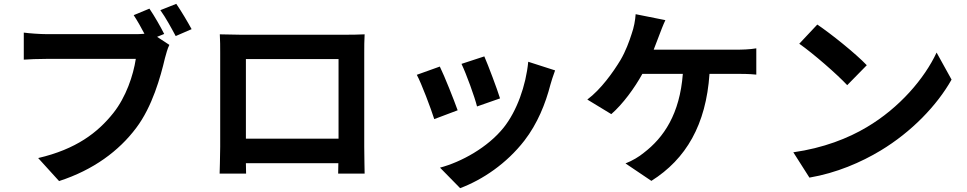

<svg xmlns="http://www.w3.org/2000/svg" viewBox="-20 -888 5040 1001"><path d="M899 -868 816 -835C843 -798 874 -741 896 -700L979 -736C960 -771 924 -832 899 -868ZM863 -654 799 -696 836 -711C818 -747 785 -805 759 -843L677 -809C696 -780 716 -745 733 -712C715 -710 698 -710 686 -710C630 -710 298 -710 223 -710C190 -710 133 -714 104 -718V-577C130 -579 177 -581 223 -581C298 -581 628 -581 688 -581C675 -495 637 -382 571 -299C490 -197 377 -110 179 -64L288 56C467 -2 600 -101 690 -221C774 -332 817 -487 840 -585C846 -606 853 -635 863 -654Z M1126 -709C1128 -681 1128 -640 1128 -612C1128 -554 1128 -183 1128 -123C1128 -75 1125 12 1125 17H1263L1262 -37H1744L1743 17H1881C1881 13 1879 -83 1879 -122C1879 -182 1879 -551 1879 -612C1879 -642 1879 -679 1881 -709C1845 -707 1807 -707 1782 -707C1710 -707 1304 -707 1232 -707C1205 -707 1167 -708 1126 -709ZM1262 -165V-580H1745V-165Z M2505 -594 2386 -555C2411 -503 2455 -382 2467 -333L2587 -375C2573 -421 2524 -551 2505 -594ZM2874 -521 2734 -566C2722 -441 2674 -308 2606 -223C2523 -119 2384 -43 2274 -14L2379 93C2496 49 2621 -35 2714 -155C2782 -243 2824 -347 2850 -448C2856 -468 2862 -489 2874 -521ZM2273 -541 2153 -498C2177 -454 2227 -321 2244 -267L2366 -313C2346 -369 2298 -490 2273 -541Z M3449 -783 3294 -814C3292 -783 3285 -744 3273 -711C3261 -673 3242 -621 3215 -575C3177 -512 3113 -422 3042 -369L3167 -293C3227 -345 3289 -430 3329 -503H3540C3524 -294 3441 -171 3336 -91C3312 -71 3277 -50 3241 -36L3376 55C3557 -59 3661 -238 3679 -503H3819C3842 -503 3886 -503 3923 -499V-636C3890 -630 3845 -629 3819 -629H3388L3416 -702C3424 -723 3437 -758 3449 -783Z M4241 -760 4147 -660C4220 -609 4345 -500 4397 -444L4499 -548C4441 -609 4311 -713 4241 -760ZM4116 -94 4200 38C4341 14 4470 -42 4571 -103C4732 -200 4865 -338 4941 -473L4863 -614C4800 -479 4670 -326 4499 -225C4402 -167 4272 -116 4116 -94Z"/></svg>

Font: Noto Sans Mono CJK HK
Style: Bold
Weight: 700
Designer: Ryoko NISHIZUKA 西塚涼子 (kana, bopomofo & ideographs); Paul D. Hunt (Latin, Greek & Cyrillic); Sandoll Communications 산돌커뮤니
Foundry: Adobe
Version: Version 2.004;hotconv 1.0.118;makeotfexe 2.5.65603